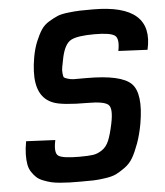

<svg xmlns="http://www.w3.org/2000/svg" viewBox="-53 -799 730 849"><g transform="rotate(-5 311.5 -375.0)"><path d="M271 2Q242 2 223.5 1.5Q205 1 180.5 -1Q156 -3 140 -7Q124 -11 106 -18Q88 -25 77 -35Q66 -45 56 -60Q46 -75 42.5 -94.5Q39 -114 39.5 -139.5Q40 -165 46 -197L175 -191Q163 -135 181.5 -121.5Q200 -108 275 -108Q315 -108 335.5 -111Q356 -114 376 -127.5Q396 -141 407 -167.5Q418 -194 428 -242Q442 -309 423 -325.5Q404 -342 333 -342Q220 -342 181 -357Q102 -386 107 -502Q108 -530 114 -564Q121 -603 133.5 -633Q146 -663 159 -683Q172 -703 194.5 -716.5Q217 -730 234 -737Q251 -744 282.5 -747.5Q314 -751 333.5 -751.5Q353 -752 391 -752Q527 -752 583 -702Q639 -652 616 -553L487 -559Q498 -614 477.5 -628Q457 -642 388 -642Q312 -642 283.5 -626.5Q255 -611 242 -552Q236 -521 233.5 -509Q231 -497 232.5 -482Q234 -467 236.5 -464Q239 -461 253.5 -456.5Q268 -452 279.5 -452Q291 -452 322 -452Q332 -452 337 -452Q490 -452 534.5 -407.5Q579 -363 556 -230Q547 -181 533.5 -144Q520 -107 506 -82.5Q492 -58 469 -41.5Q446 -25 428.5 -16.5Q411 -8 379.5 -3.5Q348 1 328.5 1.5Q309 2 271 2Z"/></g></svg>

Font: Hermit
Style: Bold Italic
Weight: 700
Italic angle: -10°
Designer: Pablo Caro
Version: Version 2.000;PS 002.000;hotconv 1.0.88;makeotf.lib2.5.64775